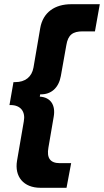

<svg xmlns="http://www.w3.org/2000/svg" viewBox="-20 -738 494 912"><path d="M172 154H296L318 37H264C219 37 201 13 210 -37L235 -183C245 -238 221 -276 169 -279L171 -290C223 -288 259 -321 269 -377L295 -523C303 -573 326 -589 373 -589H431L454 -718H318C241 -718 184 -680 171 -604L139 -417C131 -372 99 -348 53 -348H44L25 -239H30C78 -239 102 -208 93 -161L61 25C48 101 92 154 172 154Z"/></svg>

Font: Fixel Display
Style: Bold Italic
Weight: 700
Italic angle: -10°
Designer: AlfaBravo + MacPaw
Foundry: Kyrylo Tkachov, Marchela Mozhyna, Serhii Makarenko, Maria Weinstein, Zakhar Kryvoshyya
Version: Version 1.210;Glyphs 3.2 (3217)